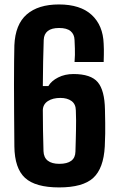

<svg xmlns="http://www.w3.org/2000/svg" viewBox="-20 -829 526 859"><path d="M244.6 9.5Q138.3 9.5 91.9 -33.2Q45.5 -75.9 44.3 -173.9Q43.7 -254.4 43.1 -324.6Q42.6 -394.7 42.6 -452.8Q42.6 -510.9 43.1 -554.7Q43.6 -598.6 44.3 -626.5Q48.3 -719.9 99.6 -764.5Q151 -809.1 243.6 -809.1Q339.5 -809.1 390.3 -762.2Q441 -715.3 443.8 -633.1Q444.5 -619.9 444.7 -608.2Q444.8 -596.4 444.6 -583Q444.3 -569.6 443.8 -551.5H313.5Q314.9 -569.3 315.2 -583.2Q315.4 -597.1 315 -612.5Q314.5 -627.9 313.5 -650Q312.8 -675.5 296 -689.6Q279.2 -703.8 244.4 -703.8Q210.7 -703.8 193.7 -690.2Q176.6 -676.7 175.6 -650.3Q174.1 -606.3 173 -554Q171.9 -501.8 171.6 -443.9H196.3Q210 -467.3 240.2 -482.5Q270.3 -497.8 308.5 -497.8Q386.7 -497.8 417.4 -461.3Q448.1 -424.8 449.6 -338.8Q450.3 -303.3 450.7 -279Q451 -254.6 450.7 -231Q450.5 -207.3 448.8 -173.9Q443.5 -75.5 397.1 -33Q350.7 9.5 244.6 9.5ZM245.4 -96Q280.6 -96 298.8 -109.7Q317 -123.4 317.5 -150.6Q318.5 -179.7 319 -203.1Q319.5 -226.5 320 -247.8Q320.4 -269 320.4 -290.2Q320.3 -311.5 319.3 -335.4Q318.8 -363.4 299.8 -377.2Q280.8 -390.9 250.1 -390.9Q216.2 -390.9 194.5 -376.9Q172.8 -363 171.6 -337.2Q171.6 -292.7 172.4 -246.4Q173.1 -200.2 174.6 -152.9Q175.6 -124.3 193.8 -110.1Q211.9 -96 245.4 -96Z"/></svg>

Font: Big Shoulders Text SC Thin
Style: Regular
Weight: 100
Designer: Patric King
Foundry: XO Type Co
Version: Version 2.002